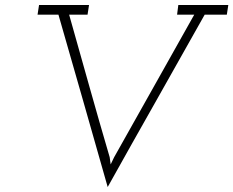

<svg xmlns="http://www.w3.org/2000/svg" viewBox="-20 -720 938 772"><path d="M137 -700H338L332 -661H258Q299 -516 339 -373.5Q379 -231 421 -88L425 -59L439 -88Q519 -231 599.5 -373.5Q680 -516 761 -661H692L697 -700H898L892 -661H803Q705 -486 607.5 -314Q510 -142 413 32Q364 -142 314.5 -314Q265 -486 215 -661H131Z"/></svg>

Font: Josefin Slab
Style: Italic
Weight: 400
Italic angle: -12°
Designer: Santiago Orozco
Foundry: Typemade
Version: Version 2.000